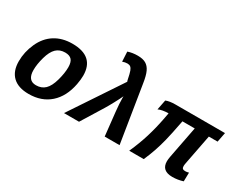

<svg xmlns="http://www.w3.org/2000/svg" viewBox="-88 -1161 2008 1606"><g transform="rotate(30 916.0 -358.0)"><path d="M244.6 9.8Q143.1 9.8 90.1 -41Q37.1 -91.8 37.1 -187Q37.1 -276.9 75.9 -362.8Q114.7 -448.7 185.5 -493.4Q256.3 -538.1 354 -538.1Q564.5 -538.1 564.5 -351.1Q564.5 -314 555.2 -264.6Q529.8 -133.3 449.2 -61.8Q368.7 9.8 244.6 9.8ZM421.4 -349.1Q421.4 -398.4 401.4 -421.1Q381.3 -443.8 337.9 -443.8Q285.6 -443.8 252.4 -411.9Q219.2 -379.9 199.7 -310.1Q180.2 -240.2 180.2 -184.6Q180.2 -84 261.2 -84Q314.5 -84 348.1 -116.7Q381.8 -149.4 401.6 -221.4Q421.4 -293.5 421.4 -349.1Z M1118.2 0H974.6L950.2 -225.1Q941.9 -302.7 941.9 -355Q941.9 -367.2 942.4 -370.6Q929.7 -342.3 900.6 -288.3Q871.6 -234.4 856 -209.5L726.6 0H581.5L908.7 -491.2L904.8 -502.4Q892.6 -563.5 884.3 -585.2Q876 -606.9 864.5 -615.7Q853 -624.5 835 -624.5Q810.5 -624.5 787.6 -615.2L782.7 -710Q825.2 -724.6 876.5 -724.6Q926.3 -724.6 955.8 -707.5Q985.4 -690.4 1002.9 -652.8Q1020.5 -615.2 1031.2 -543Z M1729 -435.5 1673.3 -147.9Q1669.4 -128.4 1669.4 -116.7Q1669.4 -99.6 1677.2 -92.8Q1685.1 -85.9 1702.1 -85.9Q1717.8 -85.9 1736.3 -91.3L1734.4 -6.3Q1684.1 9.8 1632.3 9.8Q1528.3 9.8 1528.3 -81.5Q1528.3 -100.6 1533.7 -129.4L1592.8 -435.5H1474.1Q1446.8 -293.5 1430.7 -230.5Q1414.6 -167.5 1396.5 -114.3Q1378.4 -61 1351.6 0H1211.4Q1254.9 -97.2 1282.7 -188Q1310.5 -278.8 1328.1 -371.1L1340.3 -435.5Q1312.5 -435.5 1285.9 -430.7Q1259.3 -425.8 1243.2 -417.5L1262.2 -514.2Q1296.4 -528.3 1353.5 -528.3H1831.5L1813.5 -435.5Z"/></g></svg>

Font: Liberation Mono
Style: Bold Italic
Weight: 700
Italic angle: -12°
Monospace: yes
Designer: Steve Matteson
Foundry: Ascender Corporation
Version: Version 2.1.5